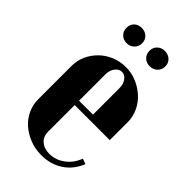

<svg xmlns="http://www.w3.org/2000/svg" viewBox="-212 -734 809 809"><g transform="rotate(45 192.5 -329.5)"><path d="M30 -346Q30 -379 43 -407.5Q56 -436 78.5 -458Q101 -480 131.5 -492.5Q162 -505 196 -505Q230 -505 260.5 -492Q291 -479 314.5 -457.5Q338 -436 351.5 -407Q365 -378 365 -346V-239H156V-81Q156 -52 175 -35Q194 -18 226 -18Q263 -18 294.5 -41.5Q326 -65 340 -104L364 -95Q344 -45 302.5 -17.5Q261 10 206 10Q169 10 137 -2.5Q105 -15 81 -36Q57 -57 43.5 -86Q30 -115 30 -148ZM239 -265V-423Q239 -447 227 -463Q215 -479 198 -479Q181 -479 168.5 -462.5Q156 -446 156 -423V-265ZM80 -624Q80 -644 93 -656.5Q106 -669 126 -669Q146 -669 159.5 -656.5Q173 -644 173 -624Q173 -604 159.5 -591Q146 -578 126 -578Q106 -578 93 -591Q80 -604 80 -624ZM217 -624Q217 -644 230.5 -656.5Q244 -669 263 -669Q284 -669 297.5 -656.5Q311 -644 311 -624Q311 -604 297.5 -591Q284 -578 263 -578Q243 -578 230 -591Q217 -604 217 -624Z"/></g></svg>

Font: Moniqa Black Heading
Style: Regular
Weight: 900
Designer: Rajesh Rajput
Foundry: Rajesh Rajput
Version: Version 1.000